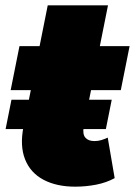

<svg xmlns="http://www.w3.org/2000/svg" viewBox="-20 -690 510 720"><path d="M262 10Q192 10 143 -16Q94 -42 74 -92.5Q54 -143 68 -214L159 -670H385L294 -215Q289 -187 300 -174Q311 -161 334 -161Q348 -161 359.5 -164.5Q371 -168 384 -174L410 -22Q379 -5 340.5 2.5Q302 10 262 10ZM20 -352 53 -517H466L433 -352ZM1 -206 23 -316H399L377 -206Z"/></svg>

Font: Montserrat Thin Black
Style: Italic
Weight: 900
Italic angle: -11.3°
Version: Version 9.000